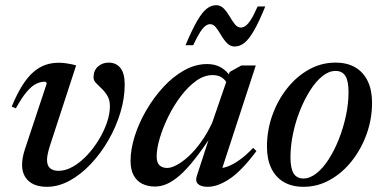

<svg xmlns="http://www.w3.org/2000/svg" viewBox="-20 -708 1478 739"><path d="M460 -382.5Q460 -329.5 443.2 -274.2Q426.5 -219 397 -168Q367.5 -117 329.2 -76.5Q291 -36 247.8 -12.5Q204.5 11 161 11Q115 11 90 -11.5Q65 -34 65 -74Q65 -100 75.5 -132.5L159.5 -385.5Q159.5 -389 157.8 -391.2Q156 -393.5 151.5 -393.5Q135.5 -393.5 118.8 -385.2Q102 -377 83 -354.8Q64 -332.5 41 -291L25 -297.5Q45 -346 65.5 -378.5Q86 -411 108 -430.2Q130 -449.5 154.2 -458Q178.5 -466.5 205.5 -466.5Q218.5 -466.5 229.8 -465Q241 -463.5 251.8 -461.5Q262.5 -459.5 273 -456L171.5 -145Q166.5 -129 163.8 -116Q161 -103 161 -93Q161 -70.5 172.8 -60.5Q184.5 -50.5 205.5 -50.5Q232.5 -50.5 260.5 -66.5Q288.5 -82.5 314 -109.2Q339.5 -136 359.5 -168.8Q379.5 -201.5 391.2 -235.2Q403 -269 403 -299Q403 -323 393.5 -339Q384 -355 371.5 -366.8Q359 -378.5 349.5 -388.5Q340 -398.5 340 -410.5Q340 -436.5 357 -451.8Q374 -467 398 -467Q427.5 -467 443.8 -446Q460 -425 460 -382.5Z M737.5 -30.5 793 -201H804Q763 -138 730.5 -96.8Q698 -55.5 671 -32.2Q644 -9 621.2 0.5Q598.5 10 576.5 10Q548.5 10 527.2 -0.8Q506 -11.5 494.2 -33.5Q482.5 -55.5 482.5 -89Q482.5 -133 498.5 -183.8Q514.5 -234.5 543 -283.5Q571.5 -332.5 608.8 -373Q646 -413.5 689.2 -437.5Q732.5 -461.5 777.5 -461.5Q808 -461.5 831 -448.2Q854 -435 872 -406.5L856 -382.5Q849 -399.5 834.5 -409.2Q820 -419 798.5 -419Q766 -419 735 -396.8Q704 -374.5 676.2 -338Q648.5 -301.5 627.8 -259.2Q607 -217 595 -176.5Q583 -136 583 -106Q583 -82 594 -71.8Q605 -61.5 623.5 -61.5Q638.5 -61.5 660 -72.8Q681.5 -84 705.8 -106.2Q730 -128.5 753.5 -161Q777 -193.5 796.5 -235L864 -431L909 -456H964.5L828.5 -39.5L816.5 -61Q833.5 -59 855.2 -66.8Q877 -74.5 902.2 -92.5Q927.5 -110.5 954.5 -139L967 -126.5Q910.5 -51 864.5 -20Q818.5 11 779.5 11Q753 11 742 0Q731 -11 737.5 -30.5ZM1001 -683Q977 -624 957.5 -590.2Q938 -556.5 920.5 -542.8Q903 -529 883.5 -529Q866.5 -529 854 -541.8Q841.5 -554.5 831.5 -571.8Q821.5 -589 811.5 -602Q801.5 -615 789 -615Q780 -615 770.8 -608.2Q761.5 -601.5 750.2 -584.2Q739 -567 723.5 -534H694Q719 -593 738.2 -626.5Q757.5 -660 775 -674Q792.5 -688 812 -688Q829 -688 841.5 -675Q854 -662 863.8 -645Q873.5 -628 883.8 -615Q894 -602 907 -602Q916 -602 925.2 -608.5Q934.5 -615 945.8 -632.5Q957 -650 971.5 -683Z M1271 -467Q1316.5 -467 1347.8 -448.5Q1379 -430 1395.5 -395.5Q1412 -361 1412 -312.5Q1412 -250 1391.2 -192.2Q1370.5 -134.5 1334.2 -88.5Q1298 -42.5 1250.2 -15.8Q1202.5 11 1148.5 11Q1103.5 11 1072 -7.5Q1040.5 -26 1024 -60.8Q1007.5 -95.5 1007.5 -143.5Q1007.5 -206 1028 -263.8Q1048.5 -321.5 1084.8 -367.5Q1121 -413.5 1168.8 -440.2Q1216.5 -467 1271 -467ZM1148 -21Q1173 -21 1198.2 -41Q1223.5 -61 1245.5 -95.5Q1267.5 -130 1284.5 -173Q1301.5 -216 1311.5 -262.8Q1321.5 -309.5 1321.5 -353.5Q1321.5 -396 1309.5 -415.5Q1297.5 -435 1271.5 -435Q1246 -435 1221 -415Q1196 -395 1174 -360.5Q1152 -326 1134.8 -283Q1117.5 -240 1107.8 -193.2Q1098 -146.5 1098 -102.5Q1098 -60.5 1110 -40.8Q1122 -21 1148 -21Z"/></svg>

Font: Newsreader 36pt Medium
Style: Italic
Weight: 500
Italic angle: -17°
Designer: Hugues Gentile
Foundry: Production Type
Version: Version 1.003